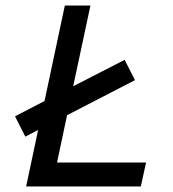

<svg xmlns="http://www.w3.org/2000/svg" viewBox="-20 -670 620 690"><path d="M74 0 117 -203 71 -179 34 -252 140 -307 213 -650H305L243 -360L428 -455L465 -382L221 -256L185 -86H505L486 0Z"/></svg>

Font: Sometype Mono Medium
Style: Italic
Weight: 500
Italic angle: -12°
Monospace: yes
Designer: Ryoichi Tsunekawa
Foundry: Dharma Type
Version: Version 1.000; ttfautohint (v1.8.3)